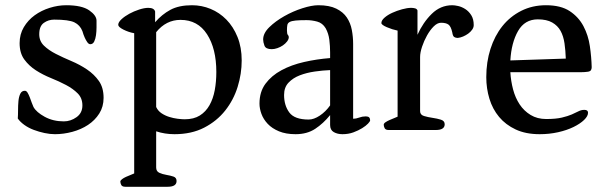

<svg xmlns="http://www.w3.org/2000/svg" viewBox="-20 -497 2323 734"><path d="M48 -44Q49 -57 49 -75.5Q49 -94 50.5 -110.5Q52 -127 57.5 -138.5Q63 -150 75 -150Q81 -150 85.5 -142.5Q90 -135 94 -124.5Q98 -114 101.5 -104Q105 -94 108 -88Q119 -68 151 -50.5Q183 -33 224 -33Q250 -33 272.5 -49Q295 -65 295 -94Q295 -122 277 -140Q259 -158 232.5 -172Q206 -186 175 -198.5Q144 -211 117.5 -228Q91 -245 73 -269.5Q55 -294 55 -332Q55 -366 71 -393Q87 -420 112.5 -438.5Q138 -457 170 -467Q202 -477 233 -477Q293 -477 321 -457.5Q349 -438 349 -418Q349 -408 349 -392.5Q349 -377 347 -362.5Q345 -348 340 -338Q335 -328 325 -328Q319 -328 313.5 -336Q308 -344 304 -353Q299 -364 295 -378Q286 -401 264.5 -411.5Q243 -422 187 -422Q165 -422 147.5 -409.5Q130 -397 130 -366Q130 -340 148 -322.5Q166 -305 193.5 -291Q221 -277 253 -263.5Q285 -250 312.5 -231.5Q340 -213 358 -187.5Q376 -162 376 -123Q376 -89 359.5 -63Q343 -37 316.5 -19.5Q290 -2 256.5 7Q223 16 190 16Q171 16 150 11.5Q129 7 109 -0.5Q89 -8 73 -19.5Q57 -31 48 -44Z M577 143Q577 158 589 163.5Q601 169 616 171.5Q631 174 643 178Q655 182 655 195Q655 217 621 217H459Q447 217 443.5 210Q440 203 440 197Q440 193 446.5 188Q453 183 462 179Q471 175 480 171.5Q489 168 493 166V-370Q471 -374 451.5 -384Q432 -394 432 -402Q432 -412 444.5 -423.5Q457 -435 474.5 -444.5Q492 -454 512 -460.5Q532 -467 547 -467Q569 -467 573 -453V-412Q599 -442 631.5 -459.5Q664 -477 714 -477Q751 -477 785 -463Q819 -449 845.5 -422Q872 -395 888 -355.5Q904 -316 904 -266Q904 -215 888.5 -165Q873 -115 841 -74.5Q809 -34 760.5 -9Q712 16 647 16Q610 16 577 5ZM577 -88Q584 -73 597.5 -64Q611 -55 627 -50Q643 -45 659 -43Q675 -41 686 -41Q721 -41 744 -55.5Q767 -70 781 -95Q795 -120 801 -152.5Q807 -185 807 -222Q807 -311 771.5 -366Q736 -421 670 -421Q615 -421 577 -374Z M972 -101Q972 -146 995 -177Q1018 -208 1056 -228.5Q1094 -249 1142.5 -260Q1191 -271 1242 -275V-297Q1242 -321 1239 -345Q1236 -369 1225 -389Q1213 -409 1192.5 -414.5Q1172 -420 1152 -420Q1125 -420 1110 -418.5Q1095 -417 1087.5 -413Q1080 -409 1078.5 -401.5Q1077 -394 1077 -381Q1077 -367 1080.5 -363.5Q1084 -360 1084 -355Q1084 -347 1077.5 -338.5Q1071 -330 1061.5 -323.5Q1052 -317 1040.5 -313Q1029 -309 1019 -309Q996 -309 991 -322.5Q986 -336 986 -346Q986 -370 1009.5 -393Q1033 -416 1066.5 -435Q1100 -454 1136 -465.5Q1172 -477 1197 -477Q1239 -477 1265.5 -464Q1292 -451 1306 -430Q1320 -409 1325 -382.5Q1330 -356 1330 -329V-43Q1341 -43 1353 -47.5Q1365 -52 1377 -52Q1388 -52 1391.5 -48Q1395 -44 1395 -37Q1395 -33 1387 -24.5Q1379 -16 1364.5 -7Q1350 2 1331 9Q1312 16 1289 16Q1270 16 1256 8Q1242 0 1242 -19V-57Q1216 -25 1185 -4.5Q1154 16 1110 16Q1073 16 1046.5 5Q1020 -6 1003.5 -23.5Q987 -41 979.5 -61.5Q972 -82 972 -101ZM1066 -134Q1066 -94 1086 -67Q1106 -40 1160 -40Q1180 -40 1202.5 -55Q1225 -70 1242 -94V-229Q1214 -228 1183 -223.5Q1152 -219 1126 -209Q1100 -199 1083 -181Q1066 -163 1066 -134Z M1447 -20Q1447 -25 1453.5 -29.5Q1460 -34 1469 -38Q1478 -42 1487 -45.5Q1496 -49 1500 -51V-380Q1480 -384 1459 -393Q1438 -402 1438 -409Q1438 -419 1450 -429.5Q1462 -440 1479.5 -448Q1497 -456 1517 -461.5Q1537 -467 1552 -467Q1560 -467 1567 -465Q1574 -463 1576 -457V-364Q1597 -411 1630.5 -444Q1664 -477 1709 -477Q1718 -477 1731.5 -474Q1745 -471 1758.5 -462.5Q1772 -454 1781.5 -439Q1791 -424 1791 -401Q1791 -392 1785 -383.5Q1779 -375 1770 -368.5Q1761 -362 1750.5 -357.5Q1740 -353 1730 -352Q1722 -352 1716.5 -355.5Q1711 -359 1709 -373Q1704 -396 1694.5 -403Q1685 -410 1666 -410Q1652 -410 1638 -396Q1624 -382 1612.5 -361.5Q1601 -341 1593.5 -318.5Q1586 -296 1586 -279V-72Q1586 -58 1601 -53.5Q1616 -49 1633.5 -46.5Q1651 -44 1665.5 -39.5Q1680 -35 1680 -22Q1680 0 1646 0H1466Q1454 0 1450.5 -7Q1447 -14 1447 -20Z M1839 -202Q1839 -260 1855 -310Q1871 -360 1900.5 -397Q1930 -434 1972.5 -455.5Q2015 -477 2067 -477Q2124 -477 2158 -454.5Q2192 -432 2210.5 -397Q2229 -362 2235 -320.5Q2241 -279 2242 -240Q2242 -225 2229 -223Q2216 -221 2202 -221H1931Q1933 -187 1941.5 -155Q1950 -123 1966.5 -98Q1983 -73 2008.5 -57.5Q2034 -42 2068 -42Q2105 -42 2128 -47.5Q2151 -53 2166 -59.5Q2181 -66 2191.5 -71.5Q2202 -77 2214 -77Q2228 -77 2228 -66Q2228 -53 2213 -38.5Q2198 -24 2172.5 -11.5Q2147 1 2113.5 8.5Q2080 16 2043 16Q1990 16 1951.5 -2Q1913 -20 1888 -50Q1863 -80 1851 -119.5Q1839 -159 1839 -202ZM2143 -273Q2142 -304 2138 -331.5Q2134 -359 2123 -379Q2112 -399 2091 -411Q2070 -423 2036 -423Q1986 -423 1960.5 -378.5Q1935 -334 1931 -266Z"/></svg>

Font: Asar
Style: Regular
Weight: 400
Designer: Eben Sorkin
Foundry: Eben Sorkin, Pria Ravichandran
Version: Version 1.003; ttfautohint (v1.3) -l 8 -r 50 -G 0 -x 0 -H 45